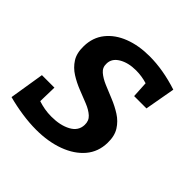

<svg xmlns="http://www.w3.org/2000/svg" viewBox="-150 -668 804 804"><g transform="rotate(45 251.5 -266.0)"><path d="M174 11Q134 11 90 4.5Q46 -2 5 -13L30 -168H104L102 -86Q120 -80 139.5 -76.5Q159 -73 181 -73Q233 -73 268 -92Q303 -111 304 -147Q305 -172 288 -187.5Q271 -203 243.5 -214Q216 -225 185.5 -237Q155 -249 128 -266Q101 -283 84 -309.5Q67 -336 68 -378Q69 -430 98.5 -467Q128 -504 178.5 -523.5Q229 -543 293 -543Q373 -543 462 -514L438 -379H365L361 -451Q345 -456 328 -458.5Q311 -461 295 -461Q249 -461 218 -442.5Q187 -424 187 -393Q186 -370 203.5 -355Q221 -340 248 -328.5Q275 -317 306 -304.5Q337 -292 364.5 -274.5Q392 -257 409 -230Q426 -203 425 -162Q424 -108 391.5 -69.5Q359 -31 302.5 -10Q246 11 174 11Z"/></g></svg>

Font: Bitter SemiBold
Style: Italic
Weight: 600
Italic angle: -9°
Designer: Sol Matas, and Bitter project Authors
Foundry: Sol Matas
Version: Version 2.001